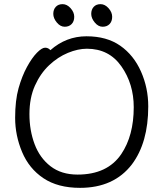

<svg xmlns="http://www.w3.org/2000/svg" viewBox="-20 -888 785 926"><path d="M354 -46Q498 -46 565 -145Q625 -234 625 -371Q625 -483 565.5 -568Q506 -653 399 -653Q356 -653 307.5 -633Q259 -613 217 -573.5Q175 -534 148.5 -475Q122 -416 122 -337.5Q122 -259 147 -192.5Q172 -126 224 -86Q276 -46 354 -46ZM223 -646Q299 -713 397 -713Q495 -713 560 -667.5Q625 -622 660 -543Q695 -464 695 -375Q695 -200 616 -95Q529 18 366 18Q259 18 189.5 -28.5Q120 -75 86.5 -155Q53 -235 53 -319.5Q53 -404 69.5 -462.5Q86 -521 110 -565Q134 -609 158 -633.5Q182 -658 197.5 -658Q213 -658 223 -646ZM338 -807Q338 -785 325.5 -772Q313 -759 292 -759Q271 -759 254 -779.5Q237 -800 237 -821Q237 -842 249 -855Q261 -868 282 -868Q303 -868 320.5 -848.5Q338 -829 338 -807ZM521 -807Q521 -785 508.5 -772Q496 -759 475 -759Q454 -759 437 -779.5Q420 -800 420 -821Q420 -842 432 -855Q444 -868 465 -868Q486 -868 503.5 -848.5Q521 -829 521 -807Z"/></svg>

Font: ToneOZ-Pinyin-WenKai-Regular
Style: Regular
Weight: 400
Designer: Fontworks Inc.
Foundry: ToneOZ
Version: Version 0.240331